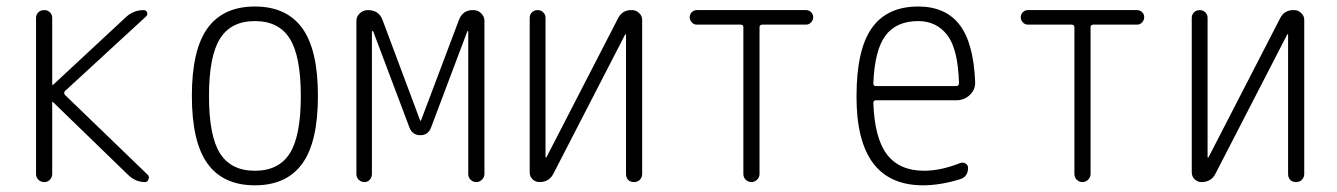

<svg xmlns="http://www.w3.org/2000/svg" viewBox="-20 -550 4040 580"><path d="M114.3 0Q103.5 0 96.2 -6.8Q88.9 -13.7 88.9 -24.4V-496.1Q88.9 -505.9 95.7 -512.7Q102.5 -519.5 114.3 -519.5Q124 -519.5 130.9 -512.7Q137.7 -505.9 137.7 -496.1V-294.9Q137.7 -293.9 138.7 -293.9H140.6L362.3 -500Q384.8 -519.5 414.1 -519.5Q421.9 -519.5 424.3 -512.2Q426.8 -504.9 420.9 -500L176.8 -275.4Q170.9 -269.5 176.8 -262.7L426.8 -21.5Q431.6 -16.6 428.7 -8.3Q425.8 0 418 0Q389.6 0 367.2 -21.5L140.6 -241.2Q139.6 -242.2 138.7 -242.2Q137.7 -242.2 137.7 -241.2V-24.4Q137.7 -14.6 130.9 -7.3Q124 0 114.3 0Z M855.5 -433.1Q822.3 -486.3 750 -486.3Q677.7 -486.3 644.5 -433.1Q611.3 -379.9 611.3 -259.8Q611.3 -139.6 644.5 -86.9Q677.7 -34.2 750 -34.2Q822.3 -34.2 855.5 -86.9Q888.7 -139.6 888.7 -259.8Q888.7 -379.9 855.5 -433.1ZM893.1 -55.7Q845.7 9.8 750 9.8Q654.3 9.8 606.9 -55.7Q559.6 -121.1 559.6 -260.3Q559.6 -399.4 606.9 -464.8Q654.3 -530.3 750 -530.3Q845.7 -530.3 893.1 -464.8Q940.4 -399.4 940.4 -260.3Q940.4 -121.1 893.1 -55.7Z M1056.6 -24.4V-487.3Q1056.6 -500 1066.9 -509.8Q1077.1 -519.5 1090.8 -519.5Q1125 -519.5 1135.7 -489.3L1249 -186.5Q1249 -185.5 1250 -185.5Q1252 -185.5 1252 -186.5L1366.2 -489.3Q1377.9 -520.5 1410.2 -519.5Q1423.8 -519.5 1433.6 -509.8Q1443.4 -500 1443.4 -487.3V-24.4Q1443.4 -14.6 1436 -7.3Q1428.7 0 1418.9 0Q1409.2 0 1401.9 -6.8Q1394.5 -13.7 1394.5 -24.4V-455.1Q1394.5 -456.1 1393.6 -456.1Q1391.6 -456.1 1391.6 -455.1L1282.2 -165Q1273.4 -141.6 1250 -141.6Q1225.6 -141.6 1216.8 -165L1107.4 -455.1Q1107.4 -456.1 1105.5 -456.1Q1104.5 -456.1 1103.5 -455.1V-24.4Q1103.5 -14.6 1097.2 -7.3Q1090.8 0 1081.1 0Q1071.3 0 1064 -6.8Q1056.6 -13.7 1056.6 -24.4Z M1609.4 0Q1597.7 0 1588.9 -8.3Q1580.1 -16.6 1580.1 -29.3V-496.1Q1580.1 -505.9 1586.9 -512.7Q1593.8 -519.5 1604 -519.5Q1614.3 -519.5 1621.1 -512.7Q1627.9 -505.9 1627.9 -496.1V-75.2Q1627.9 -74.2 1628.9 -74.2Q1630.9 -74.2 1630.9 -75.2L1846.7 -494.1Q1859.4 -520.5 1889.6 -519.5Q1901.4 -519.5 1910.6 -510.7Q1919.9 -502 1919.9 -490.2V-24.4Q1919.9 -14.6 1913.1 -7.3Q1906.2 0 1895 0Q1883.8 0 1877.4 -6.8Q1871.1 -13.7 1871.1 -24.4V-445.3Q1871.1 -446.3 1870.1 -446.3Q1868.2 -446.3 1868.2 -445.3L1652.3 -26.4Q1639.6 0 1609.4 0Z M2085 -475.6Q2076.2 -475.6 2069.8 -482.4Q2063.5 -489.3 2063.5 -498Q2063.5 -506.8 2069.8 -513.2Q2076.2 -519.5 2085 -519.5H2415Q2423.8 -519.5 2430.2 -513.2Q2436.5 -506.8 2436.5 -498Q2436.5 -489.3 2430.2 -482.4Q2423.8 -475.6 2415 -475.6H2283.2Q2274.4 -475.6 2274.4 -467.8V-24.4Q2274.4 -14.6 2267.1 -7.3Q2259.8 0 2250 0Q2240.2 0 2232.9 -6.8Q2225.6 -13.7 2225.6 -24.4V-467.8Q2225.6 -475.6 2216.8 -475.6Z M2753.9 -486.3Q2687.5 -486.3 2654.8 -442.4Q2622.1 -398.4 2618.2 -297.9Q2618.2 -290 2626 -290H2868.2Q2877 -290 2877 -298.8Q2874 -402.3 2841.3 -444.3Q2808.6 -486.3 2753.9 -486.3ZM2768.6 9.8Q2566.4 9.8 2567.4 -259.8Q2567.4 -399.4 2613.3 -464.8Q2659.2 -530.3 2753.9 -530.3Q2835.9 -530.3 2878.4 -475.6Q2920.9 -420.9 2925.8 -302.7Q2926.8 -279.3 2909.7 -263.2Q2892.6 -247.1 2869.1 -247.1H2626Q2618.2 -247.1 2618.2 -238.3Q2622.1 -131.8 2659.7 -83Q2697.3 -34.2 2771.5 -34.2Q2822.3 -34.2 2880.9 -57.6Q2888.7 -60.5 2896.5 -56.2Q2904.3 -51.8 2904.3 -43Q2904.3 -16.6 2880.9 -8.8Q2820.3 9.8 2768.6 9.8Z M3085 -475.6Q3076.2 -475.6 3069.8 -482.4Q3063.5 -489.3 3063.5 -498Q3063.5 -506.8 3069.8 -513.2Q3076.2 -519.5 3085 -519.5H3415Q3423.8 -519.5 3430.2 -513.2Q3436.5 -506.8 3436.5 -498Q3436.5 -489.3 3430.2 -482.4Q3423.8 -475.6 3415 -475.6H3283.2Q3274.4 -475.6 3274.4 -467.8V-24.4Q3274.4 -14.6 3267.1 -7.3Q3259.8 0 3250 0Q3240.2 0 3232.9 -6.8Q3225.6 -13.7 3225.6 -24.4V-467.8Q3225.6 -475.6 3216.8 -475.6Z M3609.4 0Q3597.7 0 3588.9 -8.3Q3580.1 -16.6 3580.1 -29.3V-496.1Q3580.1 -505.9 3586.9 -512.7Q3593.8 -519.5 3604 -519.5Q3614.3 -519.5 3621.1 -512.7Q3627.9 -505.9 3627.9 -496.1V-75.2Q3627.9 -74.2 3628.9 -74.2Q3630.9 -74.2 3630.9 -75.2L3846.7 -494.1Q3859.4 -520.5 3889.6 -519.5Q3901.4 -519.5 3910.6 -510.7Q3919.9 -502 3919.9 -490.2V-24.4Q3919.9 -14.6 3913.1 -7.3Q3906.2 0 3895 0Q3883.8 0 3877.4 -6.8Q3871.1 -13.7 3871.1 -24.4V-445.3Q3871.1 -446.3 3870.1 -446.3Q3868.2 -446.3 3868.2 -445.3L3652.3 -26.4Q3639.6 0 3609.4 0Z"/></svg>

Font: Rounded-X Mgen+ 1m light
Style: Regular
Weight: 200
Designer: [Source Han Sans]
Ryoko NISHIZUKA  (kana & ideographs); Paul D. Hunt (Latin, Greek & Cyrillic); Wenlong ZHANG  (bopomofo
Version: Version 1.059.20150602